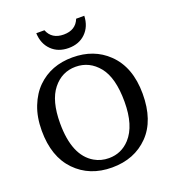

<svg xmlns="http://www.w3.org/2000/svg" viewBox="-169 -1095 1110 1233"><g transform="rotate(-20 385.5 -478.5)"><path d="M40 0ZM40 -366.2Q40 -459 68.4 -531Q96.7 -603 144.5 -649.9Q238.8 -742.2 385.3 -742.2Q531.7 -742.2 626 -651.4Q730.5 -551.3 730.5 -368.7Q730.5 -186 634.5 -88.1Q538.6 9.8 385.3 9.8Q232.4 9.8 136.2 -89.4Q40 -188.5 40 -366.2ZM386.7 -53.7Q472.2 -53.7 530.3 -117.2Q603.5 -197.3 603.5 -360.8Q603.5 -524.4 541 -601.6Q478.5 -678.7 383.8 -678.7Q289.6 -678.7 228.3 -601.8Q167 -524.9 167 -371.1Q167 -149.9 288.1 -79.6Q332.5 -53.7 386.7 -53.7ZM385.3 -898.9Q466.8 -898.9 493.7 -967.3H549.3Q546.4 -894.5 501.5 -850.6Q457 -806.6 385.3 -806.6Q313.5 -806.6 269 -850.6Q224.1 -894.5 221.2 -967.3H276.9Q303.7 -898.9 385.3 -898.9Z"/></g></svg>

Font: Arbutus Slab
Style: Regular
Weight: 400
Version: Version 1.002; ttfautohint (v0.92) -l 10 -r 16 -G 200 -x 7 -